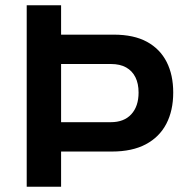

<svg xmlns="http://www.w3.org/2000/svg" viewBox="-20 -706 730 726"><path d="M81 0V-686H211V-575H410Q486 -575 535.5 -548Q585 -521 610 -472Q635 -423 635 -356Q635 -288 609 -238Q583 -188 531.5 -160.5Q480 -133 403 -133H211V0ZM211 -244H399Q449 -244 476.5 -274Q504 -304 504 -356Q504 -390 492 -414Q480 -438 457 -451Q434 -464 399 -464H211Z"/></svg>

Font: Archivo SemiBold SemiBold
Style: Regular
Weight: 600
Version: Version 2.001